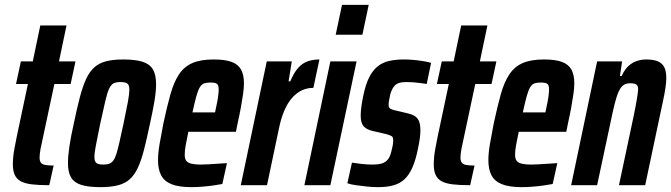

<svg xmlns="http://www.w3.org/2000/svg" viewBox="-20 -763 2765 791"><path d="M183 0Q140 0 111 -3.5Q82 -7 65 -16.5Q48 -26 40.5 -43Q33 -60 33 -86Q33 -100 34.5 -116.5Q36 -133 40 -153.5Q44 -174 49 -200L95 -417H46L66 -510H115L146 -658H254L223 -510H291L271 -417H204L152 -173Q149 -161 147 -149.5Q145 -138 144 -129Q143 -120 143 -114Q143 -101 148 -93.5Q153 -86 166 -83.5Q179 -81 201 -81Z M394 8Q345 8 315.5 -1Q286 -10 273 -31.5Q260 -53 260 -91Q260 -120 266 -160.5Q272 -201 284 -254Q297 -317 309 -362.5Q321 -408 335 -438Q349 -468 368.5 -485.5Q388 -503 417 -510.5Q446 -518 488 -518Q538 -518 567.5 -508.5Q597 -499 610 -477Q623 -455 623 -416Q623 -387 616.5 -347.5Q610 -308 598 -254Q585 -192 573.5 -147Q562 -102 548 -72Q534 -42 514.5 -24.5Q495 -7 465.5 0.5Q436 8 394 8ZM406 -85Q419 -85 428.5 -88Q438 -91 445.5 -100Q453 -109 459 -127.5Q465 -146 472 -177Q479 -208 489 -254Q501 -311 507 -344Q513 -377 513 -393Q513 -407 509 -413.5Q505 -420 497.5 -422.5Q490 -425 477 -425Q459 -425 448.5 -420Q438 -415 430 -398.5Q422 -382 414 -347.5Q406 -313 393 -254Q382 -199 375.5 -166.5Q369 -134 369 -116Q369 -103 373 -96.5Q377 -90 385 -87.5Q393 -85 406 -85Z M769 8Q717 8 687 -4Q657 -16 644 -40.5Q631 -65 631 -103Q631 -132 637.5 -170Q644 -208 653 -254Q668 -324 682 -374Q696 -424 717 -456Q738 -488 772 -503Q806 -518 860 -518Q907 -518 934 -508Q961 -498 973 -476.5Q985 -455 985 -420Q985 -401 981.5 -376Q978 -351 972.5 -321Q967 -291 959 -255L952 -220H756Q749 -187 745 -164.5Q741 -142 741 -126Q741 -109 747.5 -100.5Q754 -92 769 -88.5Q784 -85 806 -85Q818 -85 837 -86Q856 -87 877 -88.5Q898 -90 915 -91L896 -5Q881 -2 859.5 1Q838 4 814.5 6Q791 8 769 8ZM773 -300H866L869 -315Q875 -341 878 -361.5Q881 -382 881 -394Q881 -407 877.5 -413Q874 -419 866.5 -421Q859 -423 847 -423Q831 -423 821 -419.5Q811 -416 803.5 -404Q796 -392 789 -367Q782 -342 773 -300Z M972 0 1079 -510H1182L1169 -428H1176Q1191 -464 1208.5 -483.5Q1226 -503 1248 -510.5Q1270 -518 1296 -518L1271 -401Q1245 -401 1223 -390.5Q1201 -380 1183 -359.5Q1165 -339 1151 -306.5Q1137 -274 1128 -228L1080 0Z M1363 -620 1389 -743H1499L1473 -620ZM1234 0 1341 -510H1449L1341 0Z M1537 8Q1515 8 1491.5 5.5Q1468 3 1446.5 0Q1425 -3 1411 -8L1430 -93Q1437 -92 1448 -90.5Q1459 -89 1471 -87.5Q1483 -86 1495 -85.5Q1507 -85 1517 -85Q1538 -85 1553 -89.5Q1568 -94 1577.5 -105.5Q1587 -117 1592 -138Q1595 -149 1597.5 -161.5Q1600 -174 1600 -185Q1600 -199 1593 -202.5Q1586 -206 1573 -210L1513 -224Q1489 -230 1477.5 -243.5Q1466 -257 1466 -287Q1466 -304 1469 -325.5Q1472 -347 1477 -370Q1486 -414 1500 -442.5Q1514 -471 1534 -488Q1554 -505 1581.5 -511.5Q1609 -518 1644 -518Q1664 -518 1685 -516Q1706 -514 1724.5 -511Q1743 -508 1756 -504L1738 -417Q1726 -419 1711 -421Q1696 -423 1681.5 -424Q1667 -425 1654 -425Q1636 -425 1623.5 -421Q1611 -417 1602.5 -406Q1594 -395 1588 -375Q1586 -364 1583.5 -353Q1581 -342 1581 -331Q1581 -320 1587 -316Q1593 -312 1605 -309L1660 -296Q1674 -293 1686 -286.5Q1698 -280 1705 -266.5Q1712 -253 1712 -225Q1712 -212 1709.5 -193Q1707 -174 1702 -151Q1693 -105 1679.5 -74Q1666 -43 1647 -25Q1628 -7 1601 0.5Q1574 8 1537 8Z M1917 0Q1874 0 1845 -3.5Q1816 -7 1799 -16.5Q1782 -26 1774.5 -43Q1767 -60 1767 -86Q1767 -100 1768.5 -116.5Q1770 -133 1774 -153.5Q1778 -174 1783 -200L1829 -417H1780L1800 -510H1849L1880 -658H1988L1957 -510H2025L2005 -417H1938L1886 -173Q1883 -161 1881 -149.5Q1879 -138 1878 -129Q1877 -120 1877 -114Q1877 -101 1882 -93.5Q1887 -86 1900 -83.5Q1913 -81 1935 -81Z M2130 8Q2078 8 2048 -4Q2018 -16 2005 -40.5Q1992 -65 1992 -103Q1992 -132 1998.5 -170Q2005 -208 2014 -254Q2029 -324 2043 -374Q2057 -424 2078 -456Q2099 -488 2133 -503Q2167 -518 2221 -518Q2268 -518 2295 -508Q2322 -498 2334 -476.5Q2346 -455 2346 -420Q2346 -401 2342.5 -376Q2339 -351 2333.5 -321Q2328 -291 2320 -255L2313 -220H2117Q2110 -187 2106 -164.5Q2102 -142 2102 -126Q2102 -109 2108.5 -100.5Q2115 -92 2130 -88.5Q2145 -85 2167 -85Q2179 -85 2198 -86Q2217 -87 2238 -88.5Q2259 -90 2276 -91L2257 -5Q2242 -2 2220.5 1Q2199 4 2175.5 6Q2152 8 2130 8ZM2134 -300H2227L2230 -315Q2236 -341 2239 -361.5Q2242 -382 2242 -394Q2242 -407 2238.5 -413Q2235 -419 2227.5 -421Q2220 -423 2208 -423Q2192 -423 2182 -419.5Q2172 -416 2164.5 -404Q2157 -392 2150 -367Q2143 -342 2134 -300Z M2333 0 2440 -510H2543L2534 -450H2541Q2553 -476 2568.5 -490.5Q2584 -505 2603 -511.5Q2622 -518 2642 -518Q2673 -518 2691 -510Q2709 -502 2717 -485.5Q2725 -469 2725 -441Q2725 -425 2721.5 -400.5Q2718 -376 2711 -345L2638 0H2530L2591 -287Q2600 -331 2604 -356Q2608 -381 2609 -394Q2609 -405 2605.5 -410.5Q2602 -416 2594.5 -418Q2587 -420 2576 -420Q2559 -420 2548 -412Q2537 -404 2528.5 -385Q2520 -366 2512 -334Q2504 -302 2494 -253L2440 0Z"/></svg>

Font: Saira ExtraCondensed
Style: Bold Italic
Weight: 700
Width: 2
Italic angle: -12°
Designer: Hector Gatti with collaboration of the Omnibus-Type team
Foundry: Omnibus-Type
Version: Version 1.101